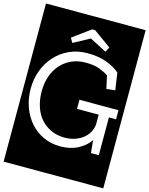

<svg xmlns="http://www.w3.org/2000/svg" viewBox="-171 -1014 1029 1325"><g transform="rotate(15 344.0 -352.0)"><path d="M662 -270V-335H383V-270H538V-212Q538 -182 525.5 -154Q513 -126 489 -104.5Q465 -83 430 -69.5Q395 -56 351 -56Q298 -56 254.5 -75.5Q211 -95 180 -130Q149 -165 132.5 -215Q116 -265 116 -325Q116 -384 133.5 -433.5Q151 -483 183 -518.5Q215 -554 259.5 -574Q304 -594 359 -594Q419 -594 457.5 -579.5Q496 -565 523 -547L543 -455L605 -462L587 -584Q550 -617 491.5 -638.5Q433 -660 355 -660Q285 -660 226.5 -633.5Q168 -607 126 -561Q84 -515 61 -453.5Q38 -392 38 -322Q38 -252 60 -191.5Q82 -131 121.5 -86Q161 -41 216 -15.5Q271 10 338 10Q410 10 463.5 -18.5Q517 -47 546 -90L555 0H611V-270ZM-12 -917H700V213H-12ZM489 -737 363 -827H342L215 -734L234 -701L350 -764L470 -702Z"/></g></svg>

Font: Zilla Slab Regular Highlight
Style: Regular
Weight: 410
Designer: Typotheque Type Foundry
Foundry: Typotheque type foundry
Version: Version 1.0; 2017